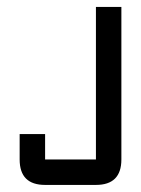

<svg xmlns="http://www.w3.org/2000/svg" viewBox="-20 -618 406 553"><path d="M256.3 -598.1H329.6V-158.7Q329.6 -85.4 256.3 -85.4H109.9Q36.6 -85.4 36.6 -158.7V-231.9H109.9V-158.7H256.3Z"/></svg>

Font: BabelStone Khitan Seal Glyphs
Style: Regular
Weight: 400
Designer: Andrew West
Foundry: BabelStone
Version: Version 1.004